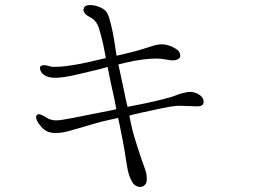

<svg xmlns="http://www.w3.org/2000/svg" viewBox="-20 -717 1040 751"><path d="M544 -527Q523 -520 495 -513Q467 -506 436 -499Q434 -510 432.5 -520Q431 -530 430 -538Q426 -566 420 -595Q414 -624 407 -647Q400 -670 388 -679Q376 -688 359 -693Q343 -698 327.5 -697Q312 -696 308 -685Q304 -677 310 -667.5Q316 -658 330 -651Q344 -644 352.5 -634Q361 -624 367 -607Q372 -590 378 -567.5Q384 -545 391 -506Q392 -502 392.5 -498Q393 -494 394 -490Q362 -482 326 -474Q290 -466 263 -462Q199 -452 177 -457Q165 -461 155.5 -462Q146 -463 139 -458Q134 -454 138 -442Q142 -430 157 -421Q170 -414 189 -413Q208 -412 234 -416Q260 -420 296 -429Q332 -438 364 -445Q373 -447 382.5 -450Q392 -453 401 -455Q406 -429 411.5 -402Q417 -375 424 -345Q427 -329 430 -316Q433 -303 435 -290Q428 -288 420 -286.5Q412 -285 403 -283Q366 -276 334 -269.5Q302 -263 267 -256Q246 -252 224.5 -248.5Q203 -245 188 -247Q173 -250 166 -254.5Q159 -259 152 -263Q146 -266 138.5 -269Q131 -272 125 -268Q120 -264 122 -253Q124 -242 136 -228Q146 -214 159 -206Q172 -198 191 -197Q210 -196 228 -199.5Q246 -203 272 -211Q299 -218 337.5 -230Q376 -242 416 -250Q423 -252 429.5 -253Q436 -254 442 -256Q445 -242 448 -228Q451 -214 454 -198Q462 -160 467 -129Q472 -98 476 -72Q480 -46 485.5 -30.5Q491 -15 499 -2Q505 7 515.5 11.5Q526 16 536 13Q548 8 551.5 -1Q555 -10 554 -23Q553 -40 547.5 -55Q542 -70 535 -90Q528 -110 517 -144Q506 -178 498 -208Q495 -220 492 -235Q489 -250 486 -265Q508 -271 531.5 -276Q555 -281 578 -286Q622 -296 646.5 -300Q671 -304 691 -303Q708 -303 723 -302Q738 -301 754 -301Q770 -302 774 -309Q778 -316 775 -328Q772 -338 760 -346Q748 -354 737 -356Q726 -359 708.5 -356Q691 -353 673 -346Q654 -338 616 -328.5Q578 -319 544 -312Q528 -309 511.5 -305.5Q495 -302 479 -299Q475 -314 472 -328Q469 -342 467 -353Q460 -386 454 -414Q448 -442 443 -465Q459 -469 474.5 -472.5Q490 -476 505 -479Q537 -485 565.5 -487Q594 -489 610 -487Q626 -485 643 -482Q660 -479 673 -484Q686 -489 685 -500.5Q684 -512 677 -519Q670 -526 654.5 -533.5Q639 -541 622 -543Q604 -545 586 -540Q568 -535 544 -527Z"/></svg>

Font: Hannari
Style: Regular
Weight: 400
Version: Version 1.12